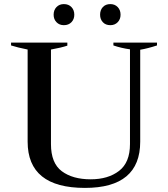

<svg xmlns="http://www.w3.org/2000/svg" viewBox="-20 -908 821 938"><path d="M242 -836Q242 -859 256 -873.5Q270 -888 292 -888Q315 -888 329 -873.5Q343 -859 343 -836Q343 -814 329 -799.5Q315 -785 292 -785Q270 -785 256 -799.5Q242 -814 242 -836ZM469 -836Q469 -859 482.5 -873.5Q496 -888 519 -888Q541 -888 555 -873.5Q569 -859 569 -836Q569 -814 555 -799.5Q541 -785 519 -785Q496 -785 482.5 -799.5Q469 -814 469 -836ZM115 -216V-666Q65 -676 34 -686V-700H309V-685Q279 -675 229 -666V-204Q229 -111 282 -71.5Q335 -32 423 -32Q508 -32 561.5 -73Q615 -114 615 -204V-667Q572 -673 534 -686V-700H747V-686Q701 -671 665 -665V-216Q665 10 395 10Q115 10 115 -216Z"/></svg>

Font: Trirong Medium
Style: Regular
Weight: 500
Designer: Katatrad Team
Foundry: CadsonDemak
Version: Version 1.001